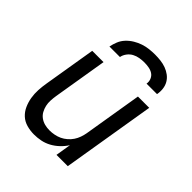

<svg xmlns="http://www.w3.org/2000/svg" viewBox="-205 -871 1010 1010"><g transform="rotate(45 300.0 -366.0)"><path d="M212 8Q184 8 157.5 0.5Q131 -7 112 -24.5Q93 -42 82 -66.5Q71 -91 66.5 -118Q62 -145 63.5 -173Q65 -201 70 -230L118 -520H202L152 -218Q149 -199 148 -180Q147 -161 151 -143.5Q155 -126 163.5 -110.5Q172 -95 186.5 -84.5Q201 -74 218.5 -69.5Q236 -65 255 -65Q272 -65 290 -68.5Q308 -72 324 -79.5Q340 -87 354.5 -99.5Q369 -112 379 -127Q389 -142 395 -159Q401 -176 404 -193L458 -520H542L456 0H372L386 -86Q372 -64 352.5 -45.5Q333 -27 310 -14.5Q287 -2 262 3Q237 8 212 8ZM166 -600Q170 -621 178.5 -642Q187 -663 203 -680Q219 -697 239 -709Q259 -721 280 -728Q301 -735 323 -737.5Q345 -740 366 -740Q387 -740 408 -737.5Q429 -735 448 -728Q467 -721 483 -709Q499 -697 509 -680Q519 -663 521.5 -642Q524 -621 520 -600H442Q445 -617 438.5 -632.5Q432 -648 419 -656.5Q406 -665 389 -668Q372 -671 355 -671Q338 -671 320 -668Q302 -665 286 -656.5Q270 -648 258.5 -632.5Q247 -617 244 -600Z"/></g></svg>

Font: Iosevka Aile
Style: Italic
Weight: 400
Italic angle: -9°
Designer: Belleve Invis
Foundry: Belleve Invis
Version: Version 28.0.1; ttfautohint (v1.8.4)